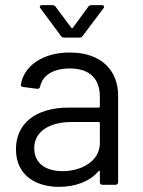

<svg xmlns="http://www.w3.org/2000/svg" viewBox="-20 -718 554 746"><path d="M301 -578 382 -686C387 -692 384 -698 376 -698H336C331 -698 326 -697 323 -692L263 -610C262 -608 258 -608 257 -610L196 -692C193 -697 188 -698 183 -698H143C135 -698 132 -692 137 -686L217 -578C220 -573 225 -572 230 -572H288C293 -572 298 -573 301 -578ZM251 -514C146 -514 72 -462 61 -388C60 -384 64 -381 70 -380L124 -373C130 -372 134 -375 136 -382C145 -425 187 -452 251 -452C334 -452 368 -407 368 -342V-304C368 -302 366 -300 364 -300H248C118 -300 42 -238 42 -138C42 -33 124 8 209 8C273 8 329 -13 363 -53C366 -56 368 -54 368 -51V-10C368 -4 372 0 378 0H429C435 0 439 -4 439 -10V-346C439 -445 373 -514 251 -514ZM223 -53C161 -53 113 -81 113 -142C113 -207 172 -244 259 -244H364C366 -244 368 -242 368 -240V-162C368 -92 297 -53 223 -53Z"/></svg>

Font: Elastic
Style: elastic
Weight: 400
Designer: Jeremy Tribby
Foundry: Tribby Type
Version: Version 1.422;hotconv 1.0.109;makeotfexe 2.5.65596